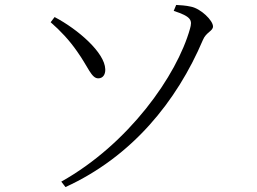

<svg xmlns="http://www.w3.org/2000/svg" viewBox="-20 -730 1040 777"><path d="M245 27C514 -96 695 -319 801 -568C814 -600 842 -604 842 -623C842 -647 793 -695 753 -703C731 -708 710 -709 693 -710L683 -686C757 -662 758 -647 749 -614C696 -424 500 -147 228 5ZM185 -640C225 -605 260 -568 292 -522C337 -459 350 -412 378 -413C396 -413 407 -428 406 -450C404 -517 296 -611 201 -661Z"/></svg>

Font: Noto Serif CJK TC Light
Style: Regular
Weight: 300
Designer: Ryoko NISHIZUKA 西塚涼子 (kana & ideographs); Frank Grießhammer (Latin, Greek & Cyrillic); Wenlong ZHANG 张文龙 (bopomofo); San
Foundry: Adobe
Version: Version 2.001;hotconv 1.1.0;makeotfexe 2.6.0